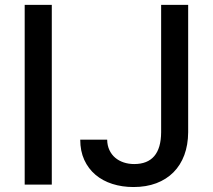

<svg xmlns="http://www.w3.org/2000/svg" viewBox="-20 -747 861 777"><path d="M413.7 -181.8Q414.1 -158 422.8 -139.6Q431.5 -121.1 446.2 -108.7Q460.9 -96.2 480.6 -89.7Q500.4 -83.1 523.1 -83.1Q576.7 -83.1 604.2 -115.2Q631.7 -147.4 632.1 -211.6V-727.3H741.5V-211.6Q741.1 -160.5 725.9 -119.5Q710.6 -78.5 682 -49.7Q653.4 -21 612.6 -5.5Q571.7 9.9 520.2 9.9Q474.1 9.9 434.7 -2.7Q395.2 -15.3 366.3 -39.8Q337.4 -64.3 321 -100Q304.7 -135.7 304.7 -181.8ZM79.9 0V-727.3H189.6V0Z"/></svg>

Font: Inter P Medium
Style: Regular
Weight: 500
Designer: Rasmus Andersson
Foundry: rsms
Version: Version 3.018;git-588b23468